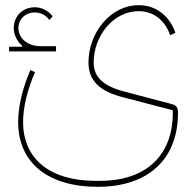

<svg xmlns="http://www.w3.org/2000/svg" viewBox="-20 -480 756 740"><path d="M15 -282H196V-302H136C87 -302 51 -332 51 -372C51 -406 78 -432 114 -432C137 -432 158 -421 170 -403L183 -417C166 -439 141 -452 114 -452C68 -452 33 -418 33 -372C33 -347 45 -321 66 -303L65 -300H15ZM357 240C551 240 666 134 666 -45C666 -66 660 -74 642 -79L456 -128C377 -149 341 -184 341 -239C341 -341 416 -437 515 -437C571 -437 616 -402 636 -344L656 -354C632 -421 580 -460 515 -460C405 -460 321 -353 321 -239C321 -171 362 -129 451 -106L646 -55V-45C646 120 542 217 365 217H349C173 217 69 133 69 -10C69 -66 85 -133 115 -202L97 -210C68 -143 50 -72 50 -10C50 147 164 240 357 240Z"/></svg>

Font: IBM Plex Arabic Thin
Style: Regular
Weight: 100
Designer: Mike Abbink, Paul van der Laan, Pieter van Rosmalen, Wael Morcos, Khajak Apelian
Foundry: Bold Monday
Version: Version 1.0